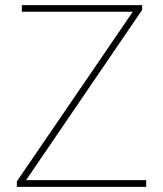

<svg xmlns="http://www.w3.org/2000/svg" viewBox="-20 -731 638 751"><path d="M551.8 -26.4V0H45.9V-21.5L499.5 -685.1H65.4V-710.9H536.1V-692.4L82 -26.4Z"/></svg>

Font: Vazirmatn RD Thin
Style: Regular
Weight: 100
Designer: Saber Rastikerdar
Foundry: Saber Rastikerdar
Version: Version 32.102